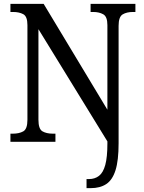

<svg xmlns="http://www.w3.org/2000/svg" viewBox="-20 -734 746 994"><path d="M428 240V193H441Q471 193 492.5 176.5Q514 160 525 120Q536 80 536 9V-2L179 -583V-114Q179 -66 200 -54Q221 -42 253 -42H267V0H34V-42H47Q79 -42 100.5 -54Q122 -66 122 -114V-604Q122 -649 100.5 -660.5Q79 -672 48 -672H34V-714H206L536 -166V-604Q536 -648 514.5 -660Q493 -672 463 -672H449V-714H681V-672H668Q636 -672 615 -659.5Q594 -647 594 -600V8Q594 97 578 147.5Q562 198 530 219Q498 240 450 240Z"/></svg>

Font: Noto Serif Sinhala SemiCondensed
Style: Regular
Weight: 400
Width: 4
Designer: Jelle Bosma - Monotype Design Team
Foundry: Monotype Imaging Inc.
Version: Version 2.007; ttfautohint (v1.8.4.7-5d5b)